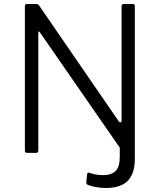

<svg xmlns="http://www.w3.org/2000/svg" viewBox="-20 -762 796 957"><path d="M652 -731V31Q652 102 617.5 138.5Q583 175 508 175Q480 175 455.5 170Q431 165 419 160Q410 157 410 146L414 107Q416 96 425 99Q457 111 494 111Q535 111 556 90.5Q577 70 577 20V-26L180 -599Q171 -612 171 -599V-11Q171 0 159 0H116Q109 0 106.5 -2.5Q104 -5 104 -12V-730Q104 -737 106.5 -739.5Q109 -742 115 -742H159Q166 -742 169 -740.5Q172 -739 176 -733L572 -157Q576 -152 580 -152Q582 -152 584 -154.5Q586 -157 586 -160V-731Q586 -742 597 -742H642Q648 -742 650 -739.5Q652 -737 652 -731Z"/></svg>

Font: Libre Franklin Light
Style: Regular
Weight: 300
Designer: Pablo Impallari, Rodrigo Fuenzalida
Foundry: Impallari Type
Version: Version 1.002; ttfautohint (v1.5)